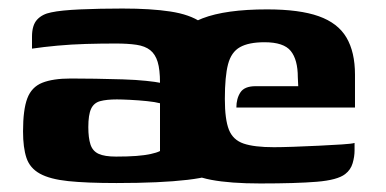

<svg xmlns="http://www.w3.org/2000/svg" viewBox="-20 -424 905 450"><path d="M253 5Q183 5 140 0.5Q97 -4 73.5 -17Q50 -30 42 -54Q34 -78 34 -116Q34 -167 44 -193.5Q54 -220 79 -230Q104 -240 146 -240Q171 -240 203.5 -239.5Q236 -239 267.5 -238Q299 -237 322.5 -234.5Q346 -232 355 -230Q355 -261 349.5 -279Q344 -297 332 -306.5Q320 -316 300 -319Q280 -322 251 -322Q216 -322 181.5 -321Q147 -320 114.5 -317Q82 -314 55 -310V-338Q55 -365 67 -378Q79 -391 100 -395Q123 -400 168.5 -402Q214 -404 267 -404Q334 -404 379.5 -397Q425 -390 451 -372Q477 -354 488 -318.5Q499 -283 499 -224V-25Q483 -10 419.5 -2.5Q356 5 253 5ZM252 -57Q280 -57 299.5 -58.5Q319 -60 333 -63Q347 -66 355 -70V-182Q344 -185 324.5 -187Q305 -189 285 -190Q265 -191 254 -191Q230 -191 215 -187Q200 -183 193.5 -169Q187 -155 187 -126Q187 -101 192 -85.5Q197 -70 211 -63.5Q225 -57 252 -57ZM590 6Q520 6 475 -2.5Q430 -11 404 -32Q378 -53 367 -91Q356 -129 356 -190Q356 -268 378 -314Q400 -360 454.5 -381Q509 -402 606 -402Q682 -402 727 -386Q772 -370 792 -336Q812 -302 812 -249V-172H534Q534 -193 543.5 -207.5Q553 -222 579 -222H679L678 -243Q678 -284 661.5 -304.5Q645 -325 600 -325Q563 -325 542.5 -313.5Q522 -302 514.5 -273.5Q507 -245 507 -192Q507 -144 516.5 -120Q526 -96 551 -87.5Q576 -79 622 -79Q639 -79 668 -80Q697 -81 727.5 -82.5Q758 -84 781.5 -85.5Q805 -87 811 -89V-71Q811 -57 806.5 -41.5Q802 -26 789 -16Q771 -2 722.5 2Q674 6 590 6Z"/></svg>

Font: r_Genos
Style: Bold
Weight: 700
Designer: Robert E. Leuschke
Foundry: Robert E. Leuschke
Version: Version 2.000;June 29, 2024;FontCreator 14.0.0.2814 32-bit